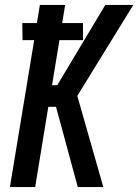

<svg xmlns="http://www.w3.org/2000/svg" viewBox="-20 -755 558 775"><path d="M20 0 118 -593H71L70 -662H129L141 -735H243L231 -662H315V-593H220L190 -411H211L405 -735H518L292 -368L397 0H294L206 -324H175L122 0Z"/></svg>

Font: Iosevka SS18 Semibold
Style: Italic
Weight: 600
Italic angle: -9°
Monospace: yes
Designer: Belleve Invis
Foundry: Belleve Invis
Version: Version 25.1.1; ttfautohint (v1.8.4)